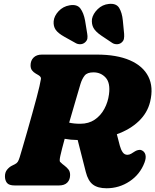

<svg xmlns="http://www.w3.org/2000/svg" viewBox="-20 -992 831 1027"><path d="M753 -122.5Q729 -59 673.2 -22Q617.5 15 550 15Q503 15 477 -4.8Q451 -24.5 439 -72L395.5 -243Q358 -243.5 326 -249.5Q318.5 -221.5 312.2 -197.8Q306 -174 302.5 -157.5Q297 -131.5 301.2 -126.5Q305.5 -121.5 313.5 -115L325 -106Q338 -96 346.5 -85Q355 -74 355 -56Q355 -31 340 -15.5Q325 0 295 0H59Q28 0 17.2 -13.8Q6.5 -27.5 6.5 -49Q6.5 -70.5 18 -84.5Q29.5 -98.5 43.5 -105.5L59.5 -113.5Q70.5 -119 75.5 -127.2Q80.5 -135.5 85.5 -151.5Q90.5 -168.5 101.5 -205.5Q112.5 -242.5 125.8 -289.5Q139 -336.5 152.5 -384.2Q166 -432 176.2 -471Q186.5 -510 191 -530Q197 -558.5 199 -569.8Q201 -581 185 -590.5L172 -598Q159 -605.5 151.2 -615.8Q143.5 -626 143.5 -642.5Q143.5 -668 159.5 -684Q175.5 -700 204.5 -700H497.5Q604.5 -700 674.8 -669.5Q745 -639 773.5 -582.5Q802 -526 783 -447.5Q768.5 -388 722.2 -343.8Q676 -299.5 605 -274L621 -212.5Q626.5 -192 636 -178Q645.5 -164 661.5 -164Q672 -164 682 -170Q692 -176 702 -182.5Q708 -186.5 718.2 -189.2Q728.5 -192 737 -188.5Q753 -182 757.8 -164.8Q762.5 -147.5 753 -122.5ZM410.5 -543Q402 -514 385 -456.2Q368 -398.5 350 -336Q375 -330 409.5 -330Q454.5 -330 486.8 -352Q519 -374 538.2 -409.8Q557.5 -445.5 563 -487.5Q571 -548.5 545.2 -576.8Q519.5 -605 480 -605Q446.5 -605 432.8 -587.8Q419 -570.5 410.5 -543ZM637 -882.5 644 -810.5Q645 -796 642.8 -784.2Q640.5 -772.5 628.5 -763Q617.5 -755 603.5 -755.5Q589.5 -756 579.5 -763L522 -801.5Q491 -822.5 480 -842.8Q469 -863 472 -890.5Q477.5 -918.5 502.5 -943Q527.5 -967.5 562.5 -971Q602 -975 617.5 -949.5Q633 -924 637 -882.5ZM435 -882.5 446.5 -812Q449 -798.5 447.5 -786.8Q446 -775 434.5 -765Q424 -756 410 -755.5Q396 -755 385 -761.5L324 -795.5Q291 -814 278 -832.5Q265 -851 267 -878.5Q269.5 -906.5 293.2 -932Q317 -957.5 352 -963.5Q392 -970.5 409.8 -946.8Q427.5 -923 435 -882.5Z"/></svg>

Font: Fraunces 9pt SuperSoft Black
Style: Italic
Weight: 900
Italic angle: -16°
Version: Version 1.000;[0bf87f6ff]